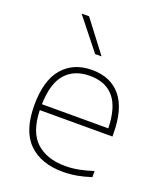

<svg xmlns="http://www.w3.org/2000/svg" viewBox="-148 -905 857 1011"><g transform="rotate(20 280.0 -399.5)"><path d="M324 9Q202 9 133 -58.5Q64 -126 64 -270Q64 -409.5 124.2 -478.8Q184.5 -548 288 -548Q392.5 -548 449.8 -478.5Q507 -409 507 -270V-255H100Q103.5 -133 163.2 -78.5Q223 -24 326 -24Q363 -24 401 -31.2Q439 -38.5 481 -52V-18Q440 -4.5 401.5 2.2Q363 9 324 9ZM288 -515Q200.5 -515 151.8 -460.5Q103 -406 100 -288H472Q469 -405 422.2 -460Q375.5 -515 288 -515ZM273 -632 133 -808H175L309 -632Z"/></g></svg>

Font: Encode Sans Exp Th
Style: Regular
Weight: 100
Width: 7
Designer: Multiple Designers
Foundry: Impallari Type
Version: Version 3.002; ttfautohint (v1.8.3) -l 8 -r 50 -G 200 -x 14 